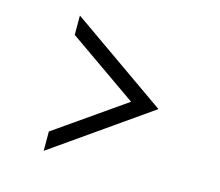

<svg xmlns="http://www.w3.org/2000/svg" viewBox="-98 -811 1075 937"><g transform="rotate(15 439.5 -342.0)"><path d="M683.6 -341.8 195.3 0V-97.7L545.4 -341.8L195.3 -585.9V-683.6Z"/></g></svg>

Font: BabelStone Club Penguin
Style: Regular
Weight: 400
Designer: Andrew West
Foundry: BabelStone
Version: Version 1.02 November 6, 2013